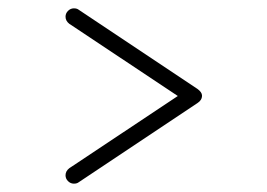

<svg xmlns="http://www.w3.org/2000/svg" viewBox="-20 -568 640 460"><path d="M168 -131Q164 -128 157 -128Q149 -128 143 -134Q137 -140 137 -148Q137 -158 146 -165L406 -338L146 -511Q137 -518 137 -528Q137 -536 143 -542Q149 -548 157 -548Q164 -548 168 -545L453 -355Q464 -347 464 -339Q464 -328 453 -321Z"/></svg>

Font: Tsukimi Rounded Light
Style: Regular
Weight: 300
Designer: Takashi Funayama
Foundry: Takashi Funayama
Version: Version 1.032; ttfautohint (v1.8.3)